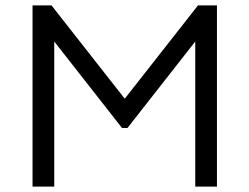

<svg xmlns="http://www.w3.org/2000/svg" viewBox="-20 -688 920 708"><path d="M780 -668V0H700V-535L450 -216H430L180 -535V0H100V-668H170L440 -324L710 -668Z"/></svg>

Font: Madhuban Light
Style: Regular
Weight: 300
Designer: jaikishan Patel
Foundry: MagicType
Version: Version 1.000